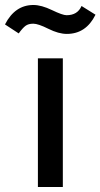

<svg xmlns="http://www.w3.org/2000/svg" viewBox="-55 -750 403 770"><path d="M197 0H97V-516H197ZM213 -614Q180 -614 139 -634.5Q98 -655 78.5 -655Q59 -655 47.5 -646.5Q36 -638 20 -616L-35 -652Q5 -730 79 -730Q111 -730 153.5 -709.5Q196 -689 212 -689Q256 -689 272 -726L328 -691Q290 -614 213 -614Z"/></svg>

Font: Voces
Style: Regular
Weight: 400
Designer: Ana Paula Megda, Pablo Ugerman
Foundry: Ana Paula Megda, Pablo Ugerman
Version: Version 1.003